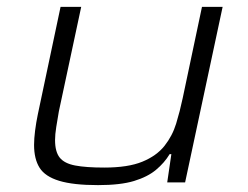

<svg xmlns="http://www.w3.org/2000/svg" viewBox="-20 -530 721 558"><path d="M265 8Q193 8 152 -4.5Q111 -17 95 -42.5Q79 -68 79 -109Q79 -127 82 -150.5Q85 -174 90 -198L156 -510H216L151 -206Q147 -183 143.5 -161Q140 -139 140 -123Q140 -89 153.5 -72Q167 -55 198.5 -49Q230 -43 283 -43Q352 -43 393.5 -60Q435 -77 458 -106Q481 -135 492 -171Q503 -207 511 -245L567 -510H627L518 0H466L478 -82H473Q458 -57 433.5 -36.5Q409 -16 369.5 -4Q330 8 265 8Z"/></svg>

Font: Saira Expanded Light
Style: Italic
Weight: 300
Width: 7
Italic angle: -12°
Designer: Hector Gatti with collaboration of the Omnibus-Type team
Foundry: Omnibus-Type
Version: Version 1.101